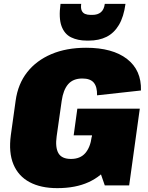

<svg xmlns="http://www.w3.org/2000/svg" viewBox="-20 -960 768 993"><path d="M276 13Q191 13 133 -18Q75 -49 49.5 -110Q24 -171 36 -261L61 -440Q73 -526 120.5 -586.5Q168 -647 245.5 -680Q323 -713 425 -713Q562 -713 637 -655Q712 -597 709 -492L482 -467Q483 -511 465 -532.5Q447 -554 406 -554Q358 -554 332.5 -524.5Q307 -495 299 -438L273 -255Q265 -198 282 -168Q299 -138 347 -138Q395 -138 421 -168Q447 -198 454 -251L596 -241Q585 -162 545.5 -105.5Q506 -49 438.5 -18Q371 13 276 13ZM449 -211 468 -346 530 -260H361L380 -398H703L648 -1H522ZM429 -750Q382 -750 347.5 -767Q313 -784 298 -825.5Q283 -867 293 -940H400Q397 -918 402.5 -905.5Q408 -893 420 -888Q432 -883 448 -883H458Q485 -883 501.5 -896.5Q518 -910 522 -940H629Q620 -873 595 -831Q570 -789 531 -769.5Q492 -750 439 -750Z"/></svg>

Font: Pathway Extreme SemiCondensed Black
Style: Italic
Weight: 900
Width: 4
Italic angle: -8°
Version: Version 1.001;gftools[0.9.26]